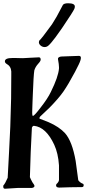

<svg xmlns="http://www.w3.org/2000/svg" viewBox="-20 -997 572 1175"><path d="M10 -622Q10 -642 56 -642Q56 -642 76 -642Q102 -642 117 -641Q119 -641 129.5 -641.5Q140 -642 165 -643.5Q190 -645 215 -646Q222 -647 225.5 -643.5Q229 -640 229 -632Q229 -623 213 -606Q196 -587 190 -566Q185 -533 181 -422Q180 -400 179 -372Q178 -344 177.5 -328.5Q177 -313 177 -305Q177 -302 177.5 -299Q178 -296 178 -294V-292Q179 -288 182 -288Q190 -288 228 -338Q272 -394 291 -434Q337 -527 341 -578V-586Q341 -602 335 -634Q332 -647 353 -651Q370 -651 406 -653Q442 -655 463 -655Q475 -655 475 -643Q475 -636 472 -627Q468 -612 439 -557Q398 -480 368.5 -437.5Q339 -395 283 -338L226 -284Q220 -278 222 -271L278 -249Q342 -221 378 -182Q422 -132 443 -12L459 106Q470 121 486 127Q492 128 492 137Q492 147 482 148Q463 149 408 149Q362 151 343 151Q323 151 323 137Q323 136 325 130Q341 116 341 103V15Q336 -59 312 -111Q262 -219 188 -227Q183 -228 178.5 -222Q174 -216 175 -211Q167 -71 163 87Q166 96 178 118Q191 135 191 141Q191 150 176 153H92Q90 153 51.5 155.5Q13 158 11 158Q0 158 0 146V141V139Q12 126 27 91Q30 28 35 -59Q40 -146 43 -222Q46 -298 48 -395Q49 -462 49 -535V-560Q47 -592 19 -607Q10 -613 10 -622ZM397 -977Q438 -977 438 -957Q438 -950 435 -943Q428 -926 359 -824L319 -768Q289 -728 275 -717Q265 -709 253 -709Q240 -709 229 -718Q218 -727 218 -739Q218 -742 220 -748Q232 -757 298 -848Q330 -898 348 -935Q364 -966 365 -967Q372 -977 397 -977Z"/></svg>

Font: Fedorovsk Unicode
Style: Medium
Weight: 500
Designer: Aleksandr Andreev and Nikita Simmons
Version: Version 3.2